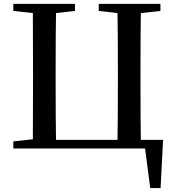

<svg xmlns="http://www.w3.org/2000/svg" viewBox="-20 -757 891 979"><path d="M698.2 -43.9H811.5L798.8 202.1H746.1L719.7 0H47.9V-36.1L147.5 -46.9Q148.4 -144.5 148.4 -342.8V-393.6Q148.4 -593.8 147.5 -690.4L47.9 -701.2V-737.3H362.3V-701.2L265.6 -690.4Q263.7 -592.8 263.7 -393.6V-342.8Q263.7 -141.6 265.6 -43.9H579.1Q581.1 -142.6 581.1 -342.8V-393.6Q581.1 -592.8 579.1 -690.4L483.4 -701.2V-737.3H797.9V-701.2L698.2 -690.4Q696.3 -592.8 696.3 -393.6V-342.8Q696.3 -142.6 698.2 -43.9Z"/></svg>

Font: GenYoMin TW TTF SemiBold
Style: Regular
Weight: 600
Version: Version 1.300